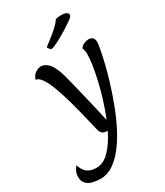

<svg xmlns="http://www.w3.org/2000/svg" viewBox="-360 -1028 1200 1393"><g transform="rotate(-30 240.0 -332.0)"><path d="M55 254Q23 254 -9 247Q-41 240 -62 219.5Q-83 199 -83 161Q-83 131 -71.5 111Q-60 91 -51 81Q-38 124 -10.5 147Q17 170 68 170Q126 170 177.5 117Q229 64 271 -22Q240 -22 227 -34Q214 -46 209 -66Q192 -137 173.5 -212Q155 -287 135 -357Q115 -427 93.5 -482.5Q72 -538 49 -570.5Q26 -603 2 -604Q15 -642 40.5 -656Q66 -670 84 -670Q110 -670 137 -647Q164 -624 186 -567Q193 -550 203.5 -511Q214 -472 226.5 -420.5Q239 -369 253 -311Q267 -253 280 -197Q293 -141 303 -94Q331 -163 353 -234Q375 -305 390 -371Q405 -437 413 -491.5Q421 -546 421 -582Q421 -611 410 -630Q424 -652 446 -659.5Q468 -667 481 -667Q502 -667 514.5 -655.5Q527 -644 527 -616Q527 -603 519 -559Q511 -515 495.5 -450.5Q480 -386 456.5 -309.5Q433 -233 403 -154Q373 -75 336 -2Q299 71 255 128.5Q211 186 161 220Q111 254 55 254ZM217 -740Q204 -740 190 -768Q245 -809 276.5 -835.5Q308 -862 325 -880Q342 -898 350 -913Q364 -916 375.5 -917Q387 -918 397 -918Q430 -918 442 -908.5Q454 -899 454 -890Q454 -880 447 -873Q440 -866 417 -849Q390 -830 358.5 -810.5Q327 -791 297.5 -775Q268 -759 246.5 -749.5Q225 -740 217 -740Z"/></g></svg>

Font: Paprika
Style: Regular
Weight: 400
Designer: Eduardo Rodriguez Tunni
Foundry: Eduardo Rodriguez Tunni
Version: Version 1.010; ttfautohint (v1.8.3)